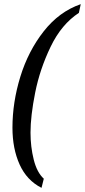

<svg xmlns="http://www.w3.org/2000/svg" viewBox="-20 -778 409 925"><path d="M40 -163Q40 -285 78 -408.5Q116 -532 190.5 -627Q265 -722 369 -758L360 -716Q276 -661 224 -553Q172 -445 149.5 -332Q127 -219 127 -139Q127 -71 142.5 -9Q158 53 191 83L180 127Q109 91 74.5 14.5Q40 -62 40 -163Z"/></svg>

Font: Noto Serif Cond
Style: Italic
Weight: 400
Width: 3
Italic angle: -12°
Designer: Monotype Design Team
Foundry: Monotype Imaging Inc.
Version: Version 1.001